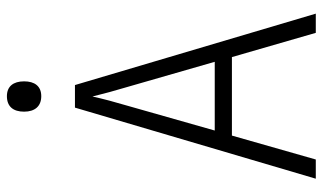

<svg xmlns="http://www.w3.org/2000/svg" viewBox="-214 -744 957 570"><g transform="rotate(-90 265.0 -458.5)"><path d="M265 -815C295 -815 309 -835 309 -866C309 -898 294 -917 265 -917C234 -917 219 -898 219 -866C219 -834 235 -815 265 -815ZM20 0H77L148 -249H381L453 0H510L298 -715H231ZM238 -564C247 -594 257 -631 264 -663C272 -630 282 -594 291 -564L367 -300H163Z"/></g></svg>

Font: Noto Sans Mono Condensed Light
Style: Regular
Weight: 300
Width: 3
Designer: Monotype Design Team
Foundry: Monotype Imaging Inc.
Version: Version 2.014